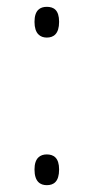

<svg xmlns="http://www.w3.org/2000/svg" viewBox="-20 -537 277 562"><path d="M117 -427C137 -427 153 -438 153 -473C153 -508 137 -517 117 -517C98 -517 81 -508 81 -473C81 -438 98 -427 117 -427ZM117 5C137 5 153 -5 153 -41C153 -75 137 -85 117 -85C98 -85 81 -75 81 -41C81 -5 98 5 117 5Z"/></svg>

Font: Noto Serif Myanmar ExtraLight
Style: Regular
Weight: 200
Designer: Ben Mitchell and the Monotype Design Team
Foundry: Monotype Imaging Inc.
Version: Version 2.106